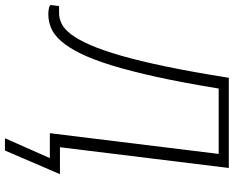

<svg xmlns="http://www.w3.org/2000/svg" viewBox="-140 -645 925 759"><g transform="rotate(90 322.5 -265.5)"><path d="M607 -707.5 525 -40H631.5L538 177.5H489.5L568 0H469.5L551.5 -667.5H293Q270 -526.5 247 -422Q224 -317.5 200.8 -242.5Q177.5 -167.5 153.5 -119.5Q129.5 -71.5 104.5 -43.5Q79.5 -15.5 53.2 -4.8Q27 6 -1 6Q-16 6 -27 3Q-38 0 -37 -5.5L-33 -36.5H-5Q16 -36.5 37 -46.8Q58 -57 78.8 -84.2Q99.5 -111.5 120.5 -159.2Q141.5 -207 163 -281.5Q184.5 -356 206.2 -460.8Q228 -565.5 250.5 -707.5Z"/></g></svg>

Font: Lato Light
Style: Italic
Weight: 300
Italic angle: -7°
Designer: Lukasz Dziedzic
Foundry: tyPoland Lukasz Dziedzic
Version: Version 2.007; 2014-02-27